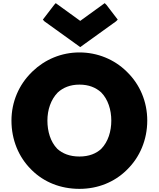

<svg xmlns="http://www.w3.org/2000/svg" viewBox="-20 -1181 1012 1223"><path d="M486 -642C545 -642 589 -624 624 -593C668 -549 689 -481 689 -413C689 -345 669 -278 625 -233C593 -203 547 -184 486 -184C424 -184 378 -203 345 -233C301 -278 282 -345 282 -413C282 -480 303 -546 348 -592C382 -623 427 -642 486 -642ZM177 -103 185 -95C260 -22 364 22 486 22C605 22 709 -22 785 -96L792 -103C870 -180 918 -290 918 -413C918 -535 870 -643 792 -720L785 -727C708 -802 602 -847 486 -847C371 -847 266 -802 188 -727L180 -719C102 -642 53 -534 53 -413C53 -290 99 -181 177 -103ZM730 -1056 658 -1150 647 -1161 491 -1048 335 -1161 325 -1150 253 -1056 263 -1045 491 -881 719 -1045Z"/></svg>

Font: Hussar Woodtype
Style: Ultra
Weight: 900
Foundry: Cannot Into Space Fonts
Version: Version 1.07